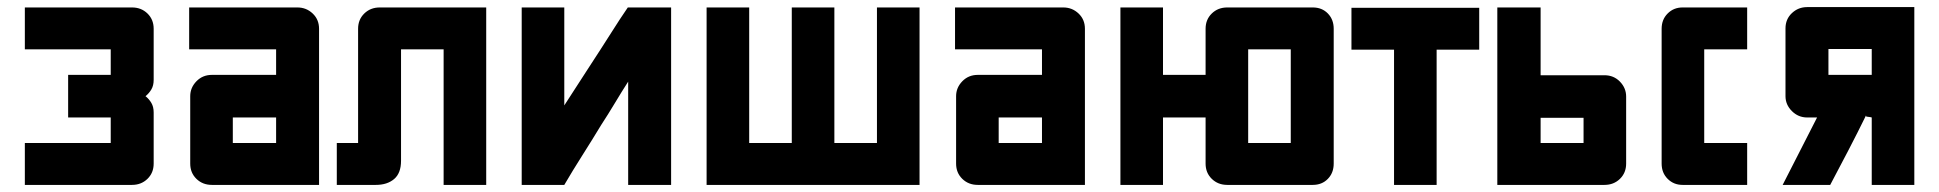

<svg xmlns="http://www.w3.org/2000/svg" viewBox="-20 -521 5464 541"><path d="M50 -500H352Q378 -500 395.5 -483Q413 -466 413 -440V-296Q413 -280 406.5 -269Q400 -258 390 -250Q400 -242 406.5 -231Q413 -220 413 -204V-60Q413 -34 395.5 -17Q378 0 352 0H50V-118H292V-190H172V-310H292V-382H50Z M577 0Q551 0 533.5 -17Q516 -34 516 -60V-250Q516 -274 533.5 -292Q551 -310 577 -310H758V-382H513V-500H818Q843 -500 861 -483Q879 -466 879 -440V0ZM636 -190V-118H758V-190Z M1230 -382H1110V-68Q1110 -33 1090.5 -16.5Q1071 0 1039 0H929V-118H989V-440Q989 -466 1006.5 -483Q1024 -500 1050 -500H1350V0H1230Z M1450 -500H1570V-224Q1602 -274 1637 -327.5Q1672 -381 1705 -433Q1715 -449 1726.5 -466.5Q1738 -484 1749 -500H1871V0H1750V-291Q1732 -263 1712.5 -230.5Q1693 -198 1674 -169Q1648 -126 1621 -83.5Q1594 -41 1570 0H1450Z M2451 -500H2571V0H1971V-500H2091V-118H2211V-500H2331V-118H2451Z M2735 0Q2709 0 2691.5 -17Q2674 -34 2674 -60V-250Q2674 -274 2691.5 -292Q2709 -310 2735 -310H2916V-382H2671V-500H2976Q3001 -500 3019 -483Q3037 -466 3037 -440V0ZM2794 -190V-118H2916V-190Z M3438 0Q3412 0 3394.5 -17Q3377 -34 3377 -60V-190H3257V0H3137V-500H3257V-310H3377V-440Q3377 -466 3394.5 -483Q3412 -500 3438 -500H3679Q3705 -500 3721.5 -483Q3738 -466 3738 -440V-60Q3738 -34 3721.5 -17Q3705 0 3679 0ZM3497 -118H3617V-382H3497Z M3788 -499H4148V-381H4028V0H3908V-381H3788Z M4199 -500H4321V-309H4501Q4527 -309 4544.5 -291Q4562 -273 4562 -249V-60Q4562 -34 4544.5 -17Q4527 0 4501 0H4199ZM4321 -118H4442V-189H4321Z M4721 0Q4696 0 4679 -17Q4662 -34 4662 -60V-440Q4662 -466 4679 -483Q4696 -500 4721 -500H4903V-382H4782V-118H4903V0H4721Z M5374 0H5254V-190Q5251 -191 5246 -191.5Q5241 -192 5238 -193V-196Q5215 -149 5188.5 -98Q5162 -47 5137 0H5003L5100 -190H5072Q5047 -190 5029 -208Q5011 -226 5011 -250V-441Q5011 -467 5029 -484Q5047 -501 5072 -501H5374ZM5254 -383H5132V-310H5254Z"/></svg>

Font: Tschichold
Style: Bold
Weight: 700
Designer: Peter Wiegel
Foundry: Peter Wiegel
Version: Version 1.000; ttfautohint (v1.3)